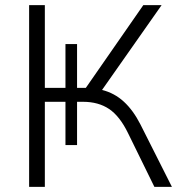

<svg xmlns="http://www.w3.org/2000/svg" viewBox="-20 -725 701 745"><path d="M93 0V-705H154V-384H234V-554H279V-384H313L536 -705H607L376 -376Q424 -364 460.5 -330.5Q497 -297 525 -242L647 0H579L477 -208Q445 -274 403.5 -302Q362 -330 302 -330H279V-162H234V-330H154V0Z"/></svg>

Font: Mulish Light
Style: Regular
Weight: 300
Designer: Vernon Adams
Foundry: Vernon Adams
Version: Version 3.603; ttfautohint (v1.8.3)